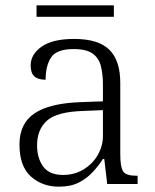

<svg xmlns="http://www.w3.org/2000/svg" viewBox="-20 -690 582 720"><path d="M201 10Q138 10 95.5 -28.5Q53 -67 53 -148Q53 -227 109.5 -265Q166 -303 283 -307L366 -310V-372Q366 -411 358.5 -441.5Q351 -472 327.5 -489Q304 -506 256 -506Q192 -506 171.5 -474.5Q151 -443 151 -391Q123 -391 109 -403.5Q95 -416 95 -445Q95 -486 136 -515Q177 -544 258 -544Q349 -544 390 -503.5Q431 -463 431 -380V-113Q431 -63 442 -47Q453 -31 491 -31H496V0H382L371 -94H366Q350 -69 328.5 -45.5Q307 -22 276.5 -6Q246 10 201 10ZM216 -34Q260 -34 294 -55Q328 -76 347 -109.5Q366 -143 366 -180V-277L293 -274Q193 -271 156 -237.5Q119 -204 119 -145Q119 -97 142 -65.5Q165 -34 216 -34ZM117 -627V-670H407V-627Z"/></svg>

Font: Noto Serif Hentaigana Light
Style: Regular
Weight: 300
Designer: Kazuhiro Yamada
Foundry: nipponia
Version: Version 1.000; ttfautohint (v1.8.4.7-5d5b)